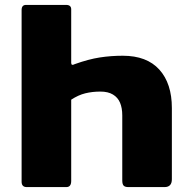

<svg xmlns="http://www.w3.org/2000/svg" viewBox="-20 -762 779 782"><path d="M249 -742Q270 -742 270 -724V-506Q270 -493 285 -501Q341 -521 386.5 -528Q432 -535 480 -535Q578 -535 629 -478.5Q680 -422 680 -322V-32Q680 0 650 0H503Q489 0 483.5 -6Q478 -12 478 -27V-292Q478 -322 469 -343.5Q460 -365 440 -377Q420 -389 389 -389Q356 -389 327.5 -382Q299 -375 270 -356V-25Q270 0 250 0H89Q68 0 68 -22V-721Q68 -742 86 -742Z"/></svg>

Font: Libre Franklin ExtraBold
Style: Regular
Weight: 800
Designer: Pablo Impallari, Rodrigo Fuenzalida, Nhung Nguyen
Foundry: Impallari Type
Version: Version 3.000